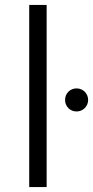

<svg xmlns="http://www.w3.org/2000/svg" viewBox="-20 -762 379 782"><path d="M99 0H170V-742H99ZM292 -308C318 -308 339 -329 339 -355C339 -381 318 -402 292 -402C265 -402 245 -381 245 -355C245 -329 265 -308 292 -308Z"/></svg>

Font: Talent
Style: Regular
Weight: 400
Designer: Mike Powis
Version: Version 1.001;hotconv 1.0.109;makeotfexe 2.5.65596